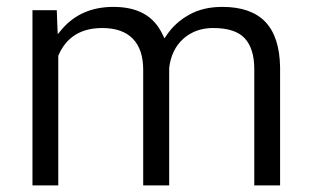

<svg xmlns="http://www.w3.org/2000/svg" viewBox="-20 -551 916 563"><path d="M146.5 -521 148.4 -469.2 149.4 -450.7 161.1 -464.8Q217.3 -530.8 312.5 -530.8Q366.2 -530.8 401.9 -510.7Q437.5 -490.7 456.5 -450.2L462.4 -438.5L469.2 -448.7Q481.9 -467.3 498.5 -482.2Q515.1 -497.1 535.6 -508.3Q576.2 -530.8 631.8 -530.8Q715.8 -530.8 757.8 -487.1Q799.8 -443.4 801.3 -354V-7.3H725.6V-348.6Q725.6 -408.2 697.8 -438.5Q669.9 -468.8 605.5 -468.8Q587.9 -468.8 572.3 -465.3Q556.6 -461.9 542.7 -454.6Q528.8 -447.3 517.1 -437Q499.5 -420.9 489.3 -399.4Q479 -377.9 476.1 -351.6V-351.1V-350.6V-7.3H399.9V-346.2Q399.9 -406.2 369.4 -437.5Q338.9 -468.8 279.8 -468.8Q186 -468.8 151.4 -388.7L150.9 -387.2V-385.7V-7.3H75.2V-521Z"/></svg>

Font: Vazir Light FD
Style: Light-FD
Weight: 300
Designer: Saber Rastikerdar
Foundry: Saber Rastikerdar
Version: Version 30.1.0